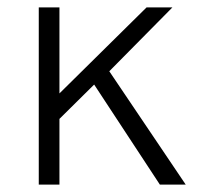

<svg xmlns="http://www.w3.org/2000/svg" viewBox="-20 -500 553 520"><path d="M85 0V-480H141V-247L377 -480H447L276 -307L483 0H413L235 -271L141 -178V0Z"/></svg>

Font: Geologica Thin
Style: Regular
Weight: 100
Designer: Sindre Bremnes, Frode Helland
Foundry: Monokrom Skriftforlag AS
Version: Version 1.010; ttfautohint (v1.8.4.7-5d5b);gftools[0.9.28]